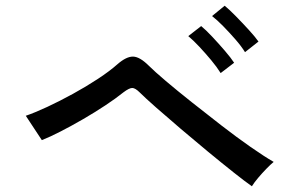

<svg xmlns="http://www.w3.org/2000/svg" viewBox="-20 -767 1040 670"><path d="M859 -117Q836 -133 795 -165.5Q754 -198 705.5 -238Q657 -278 609.5 -318.5Q562 -359 524 -392.5Q486 -426 468 -444Q452 -460 441.5 -460Q431 -460 411 -445Q385 -424 348 -399.5Q311 -375 270.5 -351.5Q230 -328 192 -308.5Q154 -289 126 -278L70 -363Q102 -374 145 -394Q188 -414 234.5 -439.5Q281 -465 322 -492Q363 -519 390 -543Q421 -570 444.5 -569.5Q468 -569 500 -537Q519 -518 558.5 -484.5Q598 -451 649 -410.5Q700 -370 753 -329Q806 -288 854 -254.5Q902 -221 935 -202Q924 -193 909 -177.5Q894 -162 880.5 -146Q867 -130 859 -117ZM750 -512Q737 -533 717 -557Q697 -581 676 -603.5Q655 -626 637 -641L682 -676Q698 -663 720.5 -639Q743 -615 764.5 -590Q786 -565 797 -548ZM835 -585Q822 -606 801.5 -629.5Q781 -653 759.5 -675Q738 -697 720 -711L764 -747Q780 -734 803 -710.5Q826 -687 848 -663Q870 -639 882 -622Z"/></svg>

Font: Zen Kaku Gothic New Medium
Style: Regular
Weight: 500
Designer: Yoshimichi Ohira
Foundry: Positype
Version: Version 1.002